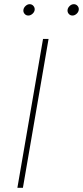

<svg xmlns="http://www.w3.org/2000/svg" viewBox="-20 -897 396 917"><path d="M89.4 0H63L185.5 -710.9H211.9ZM91.8 -850.1Q93.3 -860.4 102.3 -868.7Q111.3 -877 121.6 -877Q132.8 -877 139.9 -868.4Q147 -859.9 145.5 -849.1Q144 -838.9 134.8 -830.8Q125.5 -822.8 115.2 -822.8Q104 -822.8 97.2 -831.1Q90.3 -839.4 91.8 -850.1ZM302.7 -850.1Q304.2 -860.4 313 -868.7Q321.8 -877 332.5 -877Q343.8 -877 350.8 -868.4Q357.9 -859.9 356 -849.1Q354.5 -838.9 345.5 -830.8Q336.4 -822.8 326.2 -822.8Q314.9 -822.8 308.1 -831.1Q301.3 -839.4 302.7 -850.1Z"/></svg>

Font: Roboto Thin
Style: Italic
Weight: 250
Italic angle: -12°
Designer: Google
Version: Version 2.134; 2016